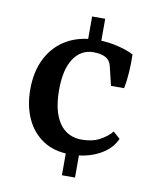

<svg xmlns="http://www.w3.org/2000/svg" viewBox="-72 -576 573 708"><g transform="rotate(10 215.0 -222.0)"><path d="M257 -26V76H208V-26ZM216 -520H265V-412H216ZM38 -216Q38 -284 64 -334Q90 -384 137.5 -411Q185 -438 251 -438Q291 -438 327.5 -429Q364 -420 387 -408Q388 -377 386 -343.5Q384 -310 378 -280H329L313 -346Q311 -356 307.5 -363Q304 -370 298 -376Q280 -391 244 -391Q198 -391 170.5 -350.5Q143 -310 143 -232Q143 -152 172.5 -109Q202 -66 257 -66Q296 -66 324 -81Q352 -96 368 -116L394 -93Q376 -52 330 -28.5Q284 -5 225 -5Q164 -5 122.5 -32.5Q81 -60 59.5 -107.5Q38 -155 38 -216Z"/></g></svg>

Font: Rasa Medium
Style: Regular
Weight: 500
Designer: Anna Giedrys (Yrsa+Rasa design), David Brezina (Yrsa art-direction, Rasa art-direction, design)
Foundry: Rosetta Type Foundry
Version: Version 2.004